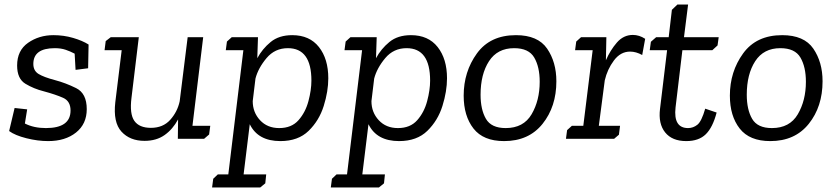

<svg xmlns="http://www.w3.org/2000/svg" viewBox="-20 -608 3666 841"><path d="M181 -47Q289 -47 289 -124Q289 -165 256.5 -179.5Q224 -194 172 -208Q128 -219 91.5 -241Q55 -263 55 -321Q55 -387 103 -420.5Q151 -454 214 -454Q259 -454 300 -442Q341 -430 368 -413L366 -309L311 -302L307 -373Q288 -383 267.5 -390Q247 -397 220 -397Q126 -397 126 -328Q126 -298 149 -284Q172 -270 221 -257Q267 -245 313.5 -222Q360 -199 360 -130Q360 -65 313 -27.5Q266 10 191 10Q145 10 95.5 -2.5Q46 -15 20 -34L44 -135L99 -129L89 -67Q128 -47 181 -47Z M901 -57 896 -19 874 0H759L760 -85Q737 -42 701 -16.5Q665 9 613 9Q549 9 512 -31.5Q475 -72 485 -160L513 -388H438L443 -428L465 -445H588L556 -180Q547 -109 568.5 -78.5Q590 -48 641 -48Q694 -48 725.5 -83Q757 -118 767 -164L802 -445H870L823 -57Z M1142 195 1120 213H909L914 175L934 156H980L1046 -388H969L974 -426L995 -445H1110L1107 -353Q1129 -394 1165.5 -424Q1202 -454 1260 -454Q1336 -454 1377 -402Q1418 -350 1418 -265Q1418 -208 1398 -144Q1378 -80 1332 -35Q1286 10 1208 10Q1110 10 1074 -64L1047 156H1146ZM1203 -47Q1257 -47 1287.5 -81.5Q1318 -116 1331 -165Q1344 -214 1344 -255Q1344 -397 1241 -397Q1184 -397 1147.5 -353.5Q1111 -310 1099 -264L1087 -165Q1087 -116 1119 -81.5Q1151 -47 1203 -47Z M1662 195 1640 213H1429L1434 175L1454 156H1500L1566 -388H1489L1494 -426L1515 -445H1630L1627 -353Q1649 -394 1685.5 -424Q1722 -454 1780 -454Q1856 -454 1897 -402Q1938 -350 1938 -265Q1938 -208 1918 -144Q1898 -80 1852 -35Q1806 10 1728 10Q1630 10 1594 -64L1567 156H1666ZM1723 -47Q1777 -47 1807.5 -81.5Q1838 -116 1851 -165Q1864 -214 1864 -255Q1864 -397 1761 -397Q1704 -397 1667.5 -353.5Q1631 -310 1619 -264L1607 -165Q1607 -116 1639 -81.5Q1671 -47 1723 -47Z M2011 -189Q2011 -294 2069 -374Q2127 -454 2240 -454Q2336 -454 2376.5 -395Q2417 -336 2417 -252Q2417 -141 2356.5 -65.5Q2296 10 2188 10Q2097 10 2054 -45Q2011 -100 2011 -189ZM2085 -193Q2085 -128 2108.5 -87.5Q2132 -47 2195 -47Q2273 -47 2308.5 -107.5Q2344 -168 2344 -250Q2344 -315 2320 -356Q2296 -397 2232 -397Q2159 -397 2122 -340Q2085 -283 2085 -193Z M2691 -18 2670 0H2459L2464 -38L2485 -57H2535L2576 -388H2499L2504 -426L2525 -445H2636L2634 -344Q2653 -388 2682 -421.5Q2711 -455 2752 -455Q2780 -455 2806 -438L2793 -367Q2766 -382 2740 -382Q2698 -382 2669 -343Q2640 -304 2629 -256L2603 -57H2696Z M2831 -425 2854 -445H2909L2923 -565L2947 -588H2994L2976 -445H3128L3123 -409L3100 -388H2969L2939 -137Q2929 -47 2994 -47Q3016 -47 3034.5 -61.5Q3053 -76 3069 -132L3119 -115Q3102 -50 3071.5 -20Q3041 10 2986 10Q2924 10 2893.5 -28Q2863 -66 2871 -131L2902 -388H2826Z M3177 -189Q3177 -294 3235 -374Q3293 -454 3406 -454Q3502 -454 3542.5 -395Q3583 -336 3583 -252Q3583 -141 3522.5 -65.5Q3462 10 3354 10Q3263 10 3220 -45Q3177 -100 3177 -189ZM3251 -193Q3251 -128 3274.5 -87.5Q3298 -47 3361 -47Q3439 -47 3474.5 -107.5Q3510 -168 3510 -250Q3510 -315 3486 -356Q3462 -397 3398 -397Q3325 -397 3288 -340Q3251 -283 3251 -193Z"/></svg>

Font: Zilla Slab Regular
Style: Italic
Weight: 400
Italic angle: -6°
Designer: Typotheque.com
Foundry: Typotheque type foundry
Version: Version 1.1; 2017; ttfautohint (v1.6)